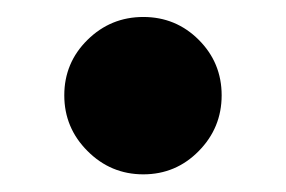

<svg xmlns="http://www.w3.org/2000/svg" viewBox="-20 -361 334 224"><path d="M147.2 -157.6Q109.2 -157.6 82.1 -184.8Q55 -211.9 55 -249.8Q55 -287.8 82.1 -314.5Q109.2 -341.2 147.2 -341.2Q185.2 -341.2 211.9 -314.5Q238.6 -287.8 238.6 -249.8Q238.6 -211.9 211.9 -184.8Q185.2 -157.6 147.2 -157.6Z"/></svg>

Font: Atkinson Hyperlegible Next
Style: Regular
Weight: 400
Designer: Elliott Scott, Megan Eiswerth, Linus Boman, Theodore Petrosky, Letters from Sweden
Foundry: Applied Design Works, Letters from Sweden
Version: Version 2.001